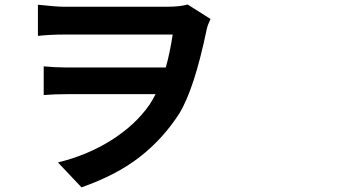

<svg xmlns="http://www.w3.org/2000/svg" viewBox="-20 -763 1540 843"><path d="M803.7 -743.2 904.3 -679.7Q891.6 -653.3 887.7 -634.8Q833 -371.1 766.6 -263.7Q696.3 -154.3 594.7 -74.7Q493.2 4.9 337.9 59.6L234.4 -49.8Q363.3 -81.1 468.8 -147.5Q574.2 -213.9 636.7 -303.7Q652.3 -328.1 663.1 -349.6H274.4Q219.7 -349.6 171.9 -345.7V-471.7Q222.7 -466.8 268.6 -466.8H708Q725.6 -529.3 738.3 -611.3H260.7Q201.2 -611.3 146.5 -605.5V-742.2Q228.5 -733.4 259.8 -733.4H712.9Q770.5 -733.4 803.7 -743.2Z"/></svg>

Font: Bpmf Zihi Sans Bold
Style: Bold
Weight: 700
Foundry: But Ko
Version: Version 1.320